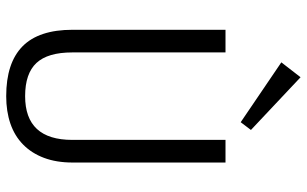

<svg xmlns="http://www.w3.org/2000/svg" viewBox="-205 -777 989 619"><g transform="rotate(90 289.5 -467.5)"><path d="M290 7Q183 7 129.5 -45.5Q76 -98 76 -207V-700H149V-206Q149 -127 183 -90.5Q217 -54 290 -54Q431 -54 431 -206V-700H504V-207Q504 -155 489 -115Q474 -75 446 -47.5Q418 -20 378.5 -6.5Q339 7 290 7ZM399 -782 374 -749 181 -880 229 -942Z"/></g></svg>

Font: Pathway Extreme SemiCondensed Light
Style: Regular
Weight: 300
Width: 4
Version: Version 1.001;gftools[0.9.26]